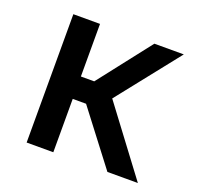

<svg xmlns="http://www.w3.org/2000/svg" viewBox="-96 -614 739 717"><g transform="rotate(20 273.0 -255.0)"><path d="M79 0V-510H185V-301H238L401 -510H518L323 -264L521 0H400L238 -212H185V0Z"/></g></svg>

Font: Saira Thin Medium
Style: Regular
Weight: 500
Version: Version 1.101